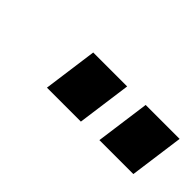

<svg xmlns="http://www.w3.org/2000/svg" viewBox="-15 -934 440 440"><g transform="rotate(45 205.0 -714.0)"><path d="M112 -648 130 -780H240L222 -648ZM282 -648 300 -780H410L392 -648Z"/></g></svg>

Font: Mohave Light
Style: Bold Italic
Weight: 700
Italic angle: -8°
Version: Version 2.003